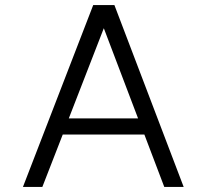

<svg xmlns="http://www.w3.org/2000/svg" viewBox="-20 -742 820 762"><path d="M709 0H632L553 -208H229L148 0H71L350 -722H434ZM528 -272 392 -630 253 -272Z"/></svg>

Font: SUITE
Style: Regular
Weight: 400
Designer: Sun
Foundry: Sun
Version: Version 2.040